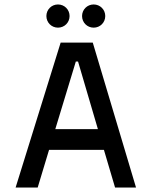

<svg xmlns="http://www.w3.org/2000/svg" viewBox="-20 -841 680 861"><path d="M590 0 396 -650H252L50 0H149L200 -169H446L496 0ZM188 -769C188 -740 211 -717 240 -717C269 -717 292 -740 292 -769C292 -798 269 -821 240 -821C211 -821 188 -798 188 -769ZM228 -262 320 -565H330L419 -262ZM348 -769C348 -740 371 -717 400 -717C429 -717 452 -740 452 -769C452 -798 429 -821 400 -821C371 -821 348 -798 348 -769Z"/></svg>

Font: Grotesk 02 Mince
Style: Bold
Weight: 400
Designer: Frank Adebiaye, contributions by Jérémy Landes, Ariel Martín Pérez
Foundry: Velvetyne Type Foundry
Version: Version 3.000;Glyphs 3.1.2 (3150)